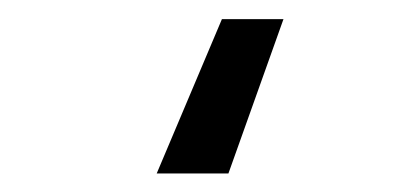

<svg xmlns="http://www.w3.org/2000/svg" viewBox="-20 -32 422 204"><path d="M215.8 -11.7H281.2L222.7 152.3H146.5Z"/></svg>

Font: Dinish Condensed
Style: Regular
Weight: 400
Width: 3
Designer: Bert Driehuis
Foundry: Playbeing
Version: Version 3.006; git-39231f3c-release